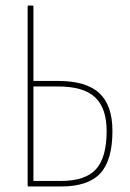

<svg xmlns="http://www.w3.org/2000/svg" viewBox="-20 -675 470 695"><path d="M83 0Q80 0 80 -4V-651Q80 -655 83 -655H97Q101 -655 101 -651V-382H190Q292 -382 339.5 -338Q387 -294 387 -201Q387 -95 343 -47.5Q299 0 201 0ZM101 -20H200Q289 -20 327.5 -62.5Q366 -105 366 -201Q366 -283 324.5 -322.5Q283 -362 190 -362H101Z"/></svg>

Font: Sofia Sans Condensed Thin
Style: Regular
Weight: 250
Version: Version 4.100